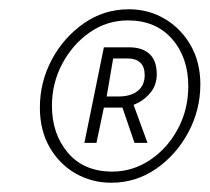

<svg xmlns="http://www.w3.org/2000/svg" viewBox="-20 -726 452 414"><path d="M220 -332Q178 -332 143 -352Q108 -372 87 -408.5Q66 -445 66 -494Q66 -549 91.5 -597Q117 -645 160.5 -675.5Q204 -706 258 -706Q300 -706 335 -685.5Q370 -665 391 -628.5Q412 -592 412 -544Q412 -489 386 -440.5Q360 -392 316.5 -362Q273 -332 220 -332ZM222 -356Q266 -356 303.5 -381Q341 -406 363.5 -448Q386 -490 386 -540Q386 -602 351 -642Q316 -682 256 -682Q211 -682 174 -656.5Q137 -631 114.5 -589Q92 -547 92 -498Q92 -437 126.5 -396.5Q161 -356 222 -356ZM162 -418 204 -624H258Q287 -624 302.5 -609.5Q318 -595 318 -566Q318 -542 303.5 -525Q289 -508 268 -500L298 -418H270L244 -494H204L188 -418ZM210 -518H236Q262 -518 277 -530Q292 -542 292 -564Q292 -600 254 -600H224Z"/></svg>

Font: Source Sans 3
Style: Italic
Weight: 200
Italic angle: -11°
Designer: Paul D. Hunt
Foundry: Adobe
Version: Version 3.046;hotconv 1.0.118;makeotfexe 2.5.65603